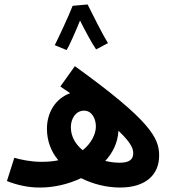

<svg xmlns="http://www.w3.org/2000/svg" viewBox="-20 -831 774 859"><path d="M225 -629 278 -607C288 -622 317 -687 338 -739C360 -695 394 -632 410 -610L463 -638C437 -680 392 -771 372 -811L305 -805C289 -763 239 -656 225 -629ZM161 8C219 8 284 -6 343 -34C398 -6 460 8 517 8C633 8 692 -50 692 -135C692 -213 655 -290 315 -535L250 -444C265 -434 280 -423 294 -414C227 -390 190 -326 190 -255C190 -200 209 -152 241 -114C218 -109 193 -107 164 -107C118 -107 72 -117 44 -125L11 -21C51 -5 105 9 161 8ZM297 -262C297 -300 319 -336 356 -336C391 -336 409 -300 409 -265C409 -231 388 -189 350 -159C318 -185 297 -220 297 -262ZM576 -145C576 -117 558 -103 515 -103C494 -103 472 -106 451 -111C485 -148 507 -193 510 -246C571 -188 576 -163 576 -145Z"/></svg>

Font: Noto Sans Arabic UI Semi
Style: Regular
Weight: 600
Designer: Nadine Chahine - Monotype Design Team
Foundry: Monotype Imaging Inc.
Version: Version 1.900